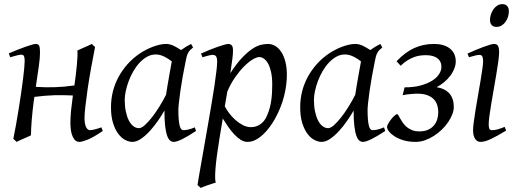

<svg xmlns="http://www.w3.org/2000/svg" viewBox="-20 -671 2509 935"><path d="M322.8 -69.8Q322.8 -100.6 326.2 -134.3Q329.6 -168 335 -206.1Q311 -207 289.1 -207.5Q267.1 -208 244.6 -207.3Q222.2 -206.5 198.5 -204.6Q174.8 -202.6 147.5 -199.2Q146.5 -193.4 145.8 -187.5Q145 -181.6 144 -175.8Q141.1 -153.8 138.7 -131.1Q136.2 -108.4 134.5 -86.9Q132.8 -65.4 131.8 -46.1Q130.9 -26.9 130.9 -12.2Q124.5 -8.8 115 -4.6Q105.5 -0.5 95.5 3.9Q85.4 8.3 76.2 12.5Q66.9 16.6 61 20L44.9 4.9Q51.8 -27.3 58.3 -64.9Q64.9 -102.5 71 -140.4Q77.1 -178.2 82.5 -215.1Q87.9 -252 91.8 -283Q95.7 -314 97.9 -337.4Q100.1 -360.8 100.1 -372.1Q100.1 -383.3 98.9 -389.9Q97.7 -396.5 95.5 -399.7Q93.3 -402.8 89.8 -403.8Q86.4 -404.8 82 -404.8Q77.6 -404.8 69.1 -402.8Q60.5 -400.9 51.8 -398.4Q41.5 -395.5 29.8 -392.1L22.9 -411.1Q43.5 -419.9 64.2 -428.2Q85 -436.5 103 -442.9Q121.1 -449.2 134.5 -453.1Q147.9 -457 153.8 -457Q167.5 -457 171.1 -447.5Q174.8 -438 174.8 -415Q174.8 -388.7 168.9 -347.2Q163.1 -305.7 154.3 -248Q179.2 -246.6 201.4 -246.1Q223.6 -245.6 245.8 -246.3Q268.1 -247.1 291.5 -249Q314.9 -251 342.3 -254.9Q345.7 -278.8 348.9 -304.4Q352.1 -330.1 354.2 -353Q356.4 -376 357.2 -394.8Q357.9 -413.6 356.9 -424.8Q363.3 -428.2 372.8 -432.4Q382.3 -436.5 392.3 -440.9Q402.3 -445.3 411.6 -449.5Q420.9 -453.6 426.8 -457L442.9 -441.9Q432.6 -390.1 423.1 -337.2Q413.6 -284.2 406.7 -237.3Q399.9 -190.4 395.8 -153.6Q391.6 -116.7 391.6 -97.7Q391.6 -80.1 394 -68.4Q396.5 -56.6 400.4 -49.8Q404.3 -43 408.9 -40Q413.6 -37.1 417.5 -37.1Q425.8 -37.1 439.5 -40.3Q453.1 -43.5 473.6 -50.8L480.5 -33.2Q434.6 -2 407 9Q379.4 20 367.2 20Q351.6 20 342.8 8.8Q334 -2.4 329.6 -17.3Q325.2 -32.2 324 -47.4Q322.8 -62.5 322.8 -69.8Z M895.5 -411.1 894.5 -410.2Q891.1 -403.3 888.7 -394Q886.2 -384.8 883.8 -371.1Q876.5 -335.9 869.9 -299.1Q863.3 -262.2 858.6 -229.5Q854 -196.8 851.3 -171.9Q848.6 -147 848.6 -136.2Q848.6 -108.4 850.3 -89.4Q852.1 -70.3 855 -58.8Q857.9 -47.4 862.3 -42.2Q866.7 -37.1 872.6 -37.1Q882.3 -37.1 895.8 -39.8Q909.2 -42.5 928.7 -50.8L934.6 -33.2Q892.1 -5.4 866 7.3Q839.8 20 825.7 20Q816.9 20 808.8 13.9Q800.8 7.8 794.4 -9Q788.1 -25.9 784.4 -55.7Q780.8 -85.4 780.8 -132.8Q768.1 -110.4 749.8 -83.7Q731.4 -57.1 710.4 -33.9Q689.5 -10.7 667.2 4.6Q645 20 624.5 20Q608.4 20 590.1 10.7Q571.8 1.5 556.4 -18.8Q541 -39.1 530.8 -71Q520.5 -103 520.5 -148.9Q520.5 -187.5 529.5 -224.4Q538.6 -261.2 556.6 -294.9Q574.7 -328.6 600.8 -358.2Q627 -387.7 661.6 -411.1Q674.8 -419.9 690.7 -428.2Q706.5 -436.5 723.4 -442.9Q740.2 -449.2 756.8 -453.1Q773.4 -457 788.6 -457Q798.8 -457 808.6 -454.3Q818.4 -451.7 827.4 -447.3Q836.4 -442.9 845.2 -437.5Q854 -432.1 861.8 -427.2Q873 -435.5 885.5 -443.1Q897.9 -450.7 910.6 -457L920.4 -439.9Q910.6 -432.1 904.8 -426Q898.9 -419.9 895 -411.1ZM788.6 -209.5Q792 -231.9 796.1 -256.6Q800.3 -281.2 804.2 -303.5Q808.1 -325.7 811.5 -343.8Q814.9 -361.8 816.4 -371.1V-372.1Q809.1 -377.9 800.3 -383.8Q791.5 -389.6 781.7 -394.5Q772 -399.4 761.2 -402.6Q750.5 -405.8 738.8 -405.8Q716.3 -405.8 696.5 -394.8Q676.8 -383.8 659.9 -365.7Q643.1 -347.7 629.6 -324.5Q616.2 -301.3 606.9 -276.6Q597.7 -252 592.5 -228Q587.4 -204.1 587.4 -185.1Q587.4 -153.3 592.8 -127.9Q598.1 -102.5 607.4 -84.5Q616.7 -66.4 629.4 -56.6Q642.1 -46.9 656.7 -46.9Q668.5 -46.9 685.1 -61.5Q701.7 -76.2 720 -99.6Q738.3 -123 756.3 -152.1Q774.4 -181.2 788.6 -209.5Z M1242.7 -393.1Q1229.5 -393.1 1209.5 -380.9Q1189.5 -368.7 1167.5 -346.4Q1145.5 -324.2 1124 -293.2Q1102.5 -262.2 1086.9 -224.6L1074.7 -153.3Q1082 -138.7 1095.2 -120.8Q1108.4 -103 1125.5 -87.6Q1142.6 -72.3 1162.1 -62Q1181.6 -51.8 1201.7 -51.8Q1228 -51.8 1248.3 -66.2Q1268.6 -80.6 1279.8 -106.9Q1288.6 -126 1293.9 -146.7Q1299.3 -167.5 1301.8 -187.7Q1304.2 -208 1304.9 -226.6Q1305.7 -245.1 1305.7 -259.8Q1305.7 -293.9 1300.3 -319.1Q1294.9 -344.2 1285.9 -360.6Q1276.9 -377 1265.6 -385Q1254.4 -393.1 1242.7 -393.1ZM1114.7 -424.8Q1114.7 -410.2 1111.6 -383.8Q1108.4 -357.4 1101.6 -314.5Q1132.8 -362.8 1160.2 -391.1Q1187.5 -419.4 1210.2 -434.1Q1232.9 -448.7 1251.5 -452.9Q1270 -457 1284.7 -457Q1303.7 -457 1320.3 -447.3Q1336.9 -437.5 1349.6 -418.2Q1362.3 -398.9 1369.6 -370.8Q1377 -342.8 1377 -306.2Q1377 -257.3 1363.3 -202.6Q1349.6 -147.9 1318.8 -91.8Q1307.6 -72.3 1293.2 -52.5Q1278.8 -32.7 1261.7 -16.6Q1244.6 -0.5 1225.3 9.8Q1206.1 20 1185.1 20Q1168.5 20 1152.6 10Q1136.7 0 1121.3 -16.1Q1106 -32.2 1091.8 -52.7Q1077.6 -73.2 1064.9 -93.8L1049.8 -2.9Q1033.2 97.7 1029.3 151.1Q1025.4 204.6 1030.8 218.3Q1023.4 220.2 1013.7 223.4Q1003.9 226.6 993.4 230.2Q982.9 233.9 973.4 237.5Q963.9 241.2 957.5 244.1L941.9 230Q943.8 215.8 949 186Q954.1 156.2 961.2 116.2Q968.3 76.2 976.6 28.8Q984.9 -18.6 993.4 -67.4Q1002 -116.2 1010 -164.1Q1018.1 -211.9 1024.2 -252.7Q1030.3 -293.5 1033.9 -324.5Q1037.6 -355.5 1037.6 -371.1Q1037.6 -382.3 1035.6 -388.9Q1033.7 -395.5 1030.3 -398.7Q1026.9 -401.9 1022.9 -402.8Q1019 -403.8 1014.6 -403.8Q1010.3 -403.8 1002.2 -402.1Q994.1 -400.4 985.8 -397.9Q976.6 -395.5 965.8 -392.1L959 -410.2Q979.5 -419.4 1000.5 -428Q1021.5 -436.5 1039.8 -442.9Q1058.1 -449.2 1072 -453.1Q1085.9 -457 1091.8 -457Q1101.6 -457 1108.2 -450.4Q1114.7 -443.8 1114.7 -424.8Z M1816.9 -411.1 1815.9 -410.2Q1812.5 -403.3 1810.1 -394Q1807.6 -384.8 1805.2 -371.1Q1797.9 -335.9 1791.3 -299.1Q1784.7 -262.2 1780 -229.5Q1775.4 -196.8 1772.7 -171.9Q1770 -147 1770 -136.2Q1770 -108.4 1771.7 -89.4Q1773.4 -70.3 1776.4 -58.8Q1779.3 -47.4 1783.7 -42.2Q1788.1 -37.1 1793.9 -37.1Q1803.7 -37.1 1817.1 -39.8Q1830.6 -42.5 1850.1 -50.8L1856 -33.2Q1813.5 -5.4 1787.4 7.3Q1761.2 20 1747.1 20Q1738.3 20 1730.2 13.9Q1722.2 7.8 1715.8 -9Q1709.5 -25.9 1705.8 -55.7Q1702.1 -85.4 1702.1 -132.8Q1689.5 -110.4 1671.1 -83.7Q1652.8 -57.1 1631.8 -33.9Q1610.8 -10.7 1588.6 4.6Q1566.4 20 1545.9 20Q1529.8 20 1511.5 10.7Q1493.2 1.5 1477.8 -18.8Q1462.4 -39.1 1452.1 -71Q1441.9 -103 1441.9 -148.9Q1441.9 -187.5 1450.9 -224.4Q1460 -261.2 1478 -294.9Q1496.1 -328.6 1522.2 -358.2Q1548.3 -387.7 1583 -411.1Q1596.2 -419.9 1612.1 -428.2Q1627.9 -436.5 1644.8 -442.9Q1661.6 -449.2 1678.2 -453.1Q1694.8 -457 1710 -457Q1720.2 -457 1730 -454.3Q1739.7 -451.7 1748.8 -447.3Q1757.8 -442.9 1766.6 -437.5Q1775.4 -432.1 1783.2 -427.2Q1794.4 -435.5 1806.9 -443.1Q1819.3 -450.7 1832 -457L1841.8 -439.9Q1832 -432.1 1826.2 -426Q1820.3 -419.9 1816.4 -411.1ZM1710 -209.5Q1713.4 -231.9 1717.5 -256.6Q1721.7 -281.2 1725.6 -303.5Q1729.5 -325.7 1732.9 -343.8Q1736.3 -361.8 1737.8 -371.1V-372.1Q1730.5 -377.9 1721.7 -383.8Q1712.9 -389.6 1703.1 -394.5Q1693.4 -399.4 1682.6 -402.6Q1671.9 -405.8 1660.2 -405.8Q1637.7 -405.8 1617.9 -394.8Q1598.1 -383.8 1581.3 -365.7Q1564.5 -347.7 1551 -324.5Q1537.6 -301.3 1528.3 -276.6Q1519 -252 1513.9 -228Q1508.8 -204.1 1508.8 -185.1Q1508.8 -153.3 1514.2 -127.9Q1519.5 -102.5 1528.8 -84.5Q1538.1 -66.4 1550.8 -56.6Q1563.5 -46.9 1578.1 -46.9Q1589.8 -46.9 1606.4 -61.5Q1623 -76.2 1641.4 -99.6Q1659.7 -123 1677.7 -152.1Q1695.8 -181.2 1710 -209.5Z M2189.9 -149.9Q2189.9 -133.3 2182.6 -114.3Q2175.3 -95.2 2162.4 -76.2Q2149.4 -57.1 2131.6 -39.8Q2113.8 -22.5 2093 -9.3Q2072.3 3.9 2049.6 12Q2026.9 20 2003.4 20Q1971.7 20 1946 12.5Q1920.4 4.9 1902.6 -6.3Q1884.8 -17.6 1875 -30Q1865.2 -42.5 1864.7 -52.7Q1864.7 -56.6 1867.4 -62.7Q1870.1 -68.8 1874.5 -75.7Q1878.9 -82.5 1884.3 -89.6Q1889.6 -96.7 1895.3 -102.3Q1900.9 -107.9 1906 -111.6Q1911.1 -115.2 1914.6 -115.2Q1917 -115.2 1920.4 -109.1Q1923.8 -103 1929 -93.5Q1934.1 -84 1941.7 -73.2Q1949.2 -62.5 1960.2 -53Q1971.2 -43.5 1986.3 -37.4Q2001.5 -31.2 2022 -31.2Q2047.4 -31.2 2064.9 -39.3Q2082.5 -47.4 2093.5 -60.5Q2104.5 -73.7 2109.4 -90.6Q2114.3 -107.4 2114.3 -125Q2114.3 -142.1 2109.4 -158.4Q2104.5 -174.8 2092.8 -187.3Q2081.1 -199.7 2061.3 -207.3Q2041.5 -214.8 2012.2 -214.8Q2006.3 -214.8 1997.6 -214.4Q1988.8 -213.9 1978.8 -212.9Q1968.8 -211.9 1959 -210.7Q1949.2 -209.5 1940.9 -207.5L1950.2 -245.6Q1995.6 -245.6 2029.1 -254.9Q2062.5 -264.2 2084.5 -278.1Q2106.4 -292 2117.4 -308.8Q2128.4 -325.7 2129.4 -340.8Q2131.3 -369.6 2111.6 -386Q2091.8 -402.3 2053.7 -402.3Q2040.5 -402.3 2025.6 -400.4Q2010.7 -398.4 1995.4 -392.6Q1980 -386.7 1963.6 -376.7Q1947.3 -366.7 1931.2 -350.6L1911.1 -372.6Q1952.6 -416.5 1996.8 -436.8Q2041 -457 2093.3 -457Q2140.6 -457 2168.7 -436.3Q2196.8 -415.5 2199.2 -378.9Q2200.7 -358.4 2193.1 -338.6Q2185.5 -318.8 2172.4 -301.5Q2159.2 -284.2 2141.8 -270Q2124.5 -255.9 2106.4 -246.6Q2189.9 -231.9 2189.9 -149.9Z M2444.8 -35.2Q2421.9 -21.5 2403.6 -11.2Q2385.3 -1 2370.1 6.1Q2355 13.2 2342.8 16.6Q2330.6 20 2319.8 20Q2303.2 20 2293.5 4.6Q2283.7 -10.7 2283.7 -37.1Q2283.7 -51.8 2287.4 -78.9Q2291 -106 2296.4 -138.9Q2301.8 -171.9 2308.1 -207.8Q2314.5 -243.7 2319.8 -276.1Q2325.2 -308.6 2328.9 -334Q2332.5 -359.4 2332.5 -371.1Q2332.5 -382.3 2331.1 -388.9Q2329.6 -395.5 2327.1 -398.7Q2324.7 -401.9 2320.8 -402.8Q2316.9 -403.8 2312.5 -403.8Q2308.6 -403.8 2300.5 -402.1Q2292.5 -400.4 2284.2 -397.9Q2274.9 -395.5 2263.7 -392.1L2256.8 -410.2Q2277.3 -419.4 2297.6 -428Q2317.9 -436.5 2335.4 -442.9Q2353 -449.2 2366.2 -453.1Q2379.4 -457 2385.7 -457Q2399.4 -457 2405 -447.8Q2410.6 -438.5 2410.6 -416Q2410.6 -401.9 2407 -374.3Q2403.3 -346.7 2397.5 -312.5Q2391.6 -278.3 2385.3 -241Q2378.9 -203.6 2373 -169.4Q2367.2 -135.3 2363.5 -107.7Q2359.9 -80.1 2359.9 -65.9Q2359.9 -50.8 2363 -43.9Q2366.2 -37.1 2374.5 -37.1Q2389.6 -37.1 2403.6 -41Q2417.5 -44.9 2437.5 -53.2ZM2458 -616.2Q2458 -602.5 2453.9 -589.1Q2449.7 -575.7 2441.9 -564.7Q2434.1 -553.7 2422.9 -546.9Q2411.6 -540 2397.9 -540Q2382.8 -540 2374.5 -548.8Q2366.2 -557.6 2366.2 -574.2Q2366.2 -587.4 2370.6 -600.8Q2375 -614.3 2382.8 -625.5Q2390.6 -636.7 2401.6 -643.8Q2412.6 -650.9 2426.3 -650.9Q2441.4 -650.9 2449.7 -641.8Q2458 -632.8 2458 -616.2Z"/></svg>

Font: Gentium Plus
Style: Italic
Weight: 400
Italic angle: -8°
Designer: J. Victor Gaultney, Annie Olsen, Iska Routamaa
Foundry: SIL International
Version: Version 1.510